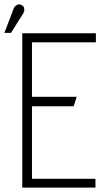

<svg xmlns="http://www.w3.org/2000/svg" viewBox="-60 -851 485 871"><path d="M41 0H373V-40H85V-369H274L288 -412H85V-659H375V-700H41ZM44 -788Q49 -795 50 -802.5Q51 -810 48.5 -817Q46 -824 38 -828Q31 -832 24 -831Q17 -830 11 -825Q5 -820 2 -812L-40 -702H-10Z"/></svg>

Font: Advent Pro Light
Style: Regular
Weight: 300
Version: Version 3.000